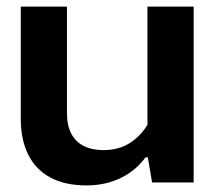

<svg xmlns="http://www.w3.org/2000/svg" viewBox="-20 -553 656 582"><path d="M567 -533V0H441L428 -76H421Q392 -36 346 -13.5Q300 9 242 9Q177 9 132.5 -15Q88 -39 65.5 -84.5Q43 -130 43 -192V-533H183V-210Q183 -173 196 -148Q209 -123 234 -110.5Q259 -98 294 -98Q340 -98 373.5 -119.5Q407 -141 427 -175V-533Z"/></svg>

Font: Hubot Sans Condensed ExtraLight SemiBold
Style: Regular
Weight: 600
Version: Version 2.000